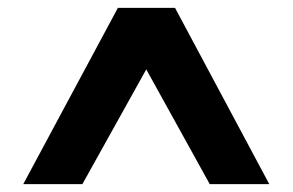

<svg xmlns="http://www.w3.org/2000/svg" viewBox="-20 -720 742 487"><path d="M39 -253 279 -700H424L663 -253H512L351 -544L189 -253Z"/></svg>

Font: DM Sans 11pt Black
Style: Regular
Weight: 900
Version: Version 4.004;gftools[0.9.30]